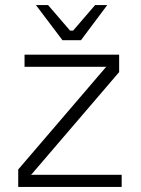

<svg xmlns="http://www.w3.org/2000/svg" viewBox="-20 -739 558 759"><path d="M227 -580 122 -719H170L257 -618H269L356 -719H404L300 -580ZM52 0V-69L399 -474L403 -475H77V-523H451V-454L104 -49L100 -48H461V0Z"/></svg>

Font: Tomorrow Light
Style: Regular
Weight: 300
Designer: Tony de Marco, Monica Rizzolli
Foundry: Just in Type
Version: Version 2.002